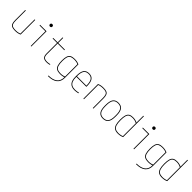

<svg xmlns="http://www.w3.org/2000/svg" viewBox="438 -2572 4624 4624"><g transform="rotate(45 2750.0 -260.0)"><path d="M258 10Q190 10 151 -7Q112 -24 96 -65.5Q80 -107 80 -180V-520H100V-180Q100 -113 113.5 -76Q127 -39 161.5 -24.5Q196 -10 258 -10Q290 -10 316.5 -13Q343 -16 366.5 -23Q390 -30 411 -40L400 -26V-520H420V-22Q386 -6 346.5 2Q307 10 258 10Z M786 0V-500H586V-520H806V0ZM784 -658Q765 -658 753.5 -669Q742 -680 742 -699Q742 -718 753.5 -729Q765 -740 784 -740Q803 -740 814.5 -729Q826 -718 826 -699Q826 -680 814.5 -669Q803 -658 784 -658Z M1334 10Q1252 10 1217.5 -24.5Q1183 -59 1183 -140V-500H1032V-520H1183V-690H1203V-520H1432V-500H1203V-140Q1203 -67 1232 -38.5Q1261 -10 1334 -10Q1361 -10 1385 -14Q1409 -18 1432 -25V-4Q1407 3 1383.5 6.5Q1360 10 1334 10Z M1592 200Q1742 200 1817 139.5Q1892 79 1892 -40V-498L1903 -480Q1874 -495 1838 -502.5Q1802 -510 1758 -510Q1691 -510 1652.5 -490Q1614 -470 1598 -420.5Q1582 -371 1582 -284Q1582 -191 1598.5 -137.5Q1615 -84 1654 -62Q1693 -40 1761 -40Q1802 -40 1836.5 -47Q1871 -54 1902 -67L1910 -49Q1882 -36 1845.5 -28Q1809 -20 1761 -20Q1687 -20 1643 -45Q1599 -70 1580.5 -128Q1562 -186 1562 -284Q1562 -377 1580.5 -430.5Q1599 -484 1642 -507Q1685 -530 1758 -530Q1850 -530 1912 -498V-40Q1912 88 1831 154Q1750 220 1592 220Z M2283 10Q2175 10 2122.5 -51.5Q2070 -113 2070 -240V-280Q2070 -409 2113.5 -469.5Q2157 -530 2250 -530Q2343 -530 2386.5 -469.5Q2430 -409 2430 -280V-252H2080V-272H2420L2410 -262V-280Q2410 -402 2371.5 -456Q2333 -510 2250 -510Q2167 -510 2128.5 -456Q2090 -402 2090 -280V-240Q2090 -161 2110.5 -110Q2131 -59 2174 -34.5Q2217 -10 2283 -10Q2313 -10 2345 -14.5Q2377 -19 2404 -27V-6Q2376 1 2344 5.5Q2312 10 2283 10Z M2580 -498Q2615 -515 2654 -522.5Q2693 -530 2742 -530Q2810 -530 2849 -513Q2888 -496 2904 -454.5Q2920 -413 2920 -340V0H2900V-340Q2900 -408 2886.5 -444.5Q2873 -481 2839 -495.5Q2805 -510 2742 -510Q2711 -510 2684 -507Q2657 -504 2634 -497.5Q2611 -491 2589 -480L2600 -494V0H2580Z M3250 10Q3155 10 3110 -50.5Q3065 -111 3065 -240V-280Q3065 -409 3110 -469.5Q3155 -530 3250 -530Q3345 -530 3390 -469.5Q3435 -409 3435 -280V-240Q3435 -111 3390 -50.5Q3345 10 3250 10ZM3250 -10Q3336 -10 3375.5 -64.5Q3415 -119 3415 -240V-280Q3415 -401 3375.5 -455.5Q3336 -510 3250 -510Q3164 -510 3124.5 -455.5Q3085 -401 3085 -280V-240Q3085 -119 3124.5 -64.5Q3164 -10 3250 -10Z M3761 10Q3688 10 3644.5 -17.5Q3601 -45 3581.5 -106.5Q3562 -168 3562 -270Q3562 -366 3579.5 -423Q3597 -480 3636.5 -505Q3676 -530 3743 -530Q3789 -530 3830 -520Q3871 -510 3903 -490L3893 -473Q3863 -491 3825 -500.5Q3787 -510 3743 -510Q3683 -510 3647.5 -488Q3612 -466 3597 -413.5Q3582 -361 3582 -270Q3582 -173 3599 -116Q3616 -59 3655.5 -34.5Q3695 -10 3761 -10Q3801 -10 3837.5 -18Q3874 -26 3903 -40L3892 -22V-730H3912V-22Q3884 -8 3845.5 1Q3807 10 3761 10Z M4286 0V-500H4086V-520H4306V0ZM4284 -658Q4265 -658 4253.5 -669Q4242 -680 4242 -699Q4242 -718 4253.5 -729Q4265 -740 4284 -740Q4303 -740 4314.5 -729Q4326 -718 4326 -699Q4326 -680 4314.5 -669Q4303 -658 4284 -658Z M4592 200Q4742 200 4817 139.5Q4892 79 4892 -40V-498L4903 -480Q4874 -495 4838 -502.5Q4802 -510 4758 -510Q4691 -510 4652.5 -490Q4614 -470 4598 -420.5Q4582 -371 4582 -284Q4582 -191 4598.5 -137.5Q4615 -84 4654 -62Q4693 -40 4761 -40Q4802 -40 4836.5 -47Q4871 -54 4902 -67L4910 -49Q4882 -36 4845.5 -28Q4809 -20 4761 -20Q4687 -20 4643 -45Q4599 -70 4580.5 -128Q4562 -186 4562 -284Q4562 -377 4580.5 -430.5Q4599 -484 4642 -507Q4685 -530 4758 -530Q4850 -530 4912 -498V-40Q4912 88 4831 154Q4750 220 4592 220Z M5261 10Q5188 10 5144.5 -17.5Q5101 -45 5081.5 -106.5Q5062 -168 5062 -270Q5062 -366 5079.5 -423Q5097 -480 5136.5 -505Q5176 -530 5243 -530Q5289 -530 5330 -520Q5371 -510 5403 -490L5393 -473Q5363 -491 5325 -500.5Q5287 -510 5243 -510Q5183 -510 5147.5 -488Q5112 -466 5097 -413.5Q5082 -361 5082 -270Q5082 -173 5099 -116Q5116 -59 5155.5 -34.5Q5195 -10 5261 -10Q5301 -10 5337.5 -18Q5374 -26 5403 -40L5392 -22V-730H5412V-22Q5384 -8 5345.5 1Q5307 10 5261 10Z"/></g></svg>

Font: M PLUS Code Latin Thin
Style: Regular
Weight: 250
Designer: Coji Morishita
Foundry: UNDERFOREST DESIGN
Version: Version 1.002; ttfautohint (v1.8.3)